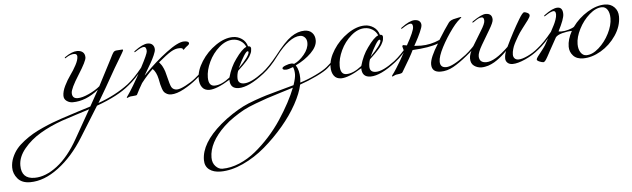

<svg xmlns="http://www.w3.org/2000/svg" viewBox="-503 -722 5699 1732"><g transform="rotate(-5 2347.0 144.0)"><path d="M298 85Q263 97 176 124Q89 151 47 166Q-63 205 -152.5 258Q-242 311 -303 385Q-364 459 -364 536Q-364 658 -245 658Q-145 658 -39.5 577Q66 496 154 339Q234 199 298 85ZM670 -98Q567 -11 372 59L201 334Q100 497 -30.5 595.5Q-161 694 -288 694Q-363 694 -401 649Q-439 604 -439 549Q-439 503 -421 459.5Q-403 416 -375.5 382.5Q-348 349 -305.5 316.5Q-263 284 -223.5 261Q-184 238 -131.5 214.5Q-79 191 -42 177Q-5 163 42 147Q100 127 199 96Q298 65 311 61L392 -84Q276 9 157 9Q127 9 102.5 -8.5Q78 -26 78 -56Q78 -96 102.5 -146Q127 -196 156 -236Q185 -276 209.5 -321.5Q234 -367 234 -398Q234 -424 206 -424Q173 -424 134 -398Q125 -392 124 -392Q120 -392 120 -396Q120 -400 126 -404Q190 -448 236 -448Q268 -448 287 -432Q306 -416 306 -384Q306 -352 230.5 -233Q155 -114 155 -75Q155 -24 205 -24Q246 -24 307 -52Q368 -80 408 -114L516 -322Q524 -337 533.5 -356Q543 -375 547.5 -384Q552 -393 558.5 -403Q565 -413 572 -417Q579 -421 588 -422Q628 -426 644 -426Q650 -426 650 -420Q650 -416 635 -390Q620 -364 595.5 -323.5Q571 -283 560 -264Q452 -72 387 36Q543 -19 662 -108Q724 -156 798 -248Q802 -254 806 -254Q810 -254 810 -250Q810 -248 808 -244Q740 -152 670 -98Z M936 -401Q936 -384 920.5 -349Q905 -314 887 -282.5Q869 -251 848.5 -217Q828 -183 825 -177H827L844 -194Q937 -290 1043.5 -370Q1150 -450 1204 -450Q1248 -450 1248 -429Q1248 -426 1246.5 -423Q1245 -420 1241.5 -416.5Q1238 -413 1235.5 -411Q1233 -409 1226 -404Q1219 -399 1216 -396Q1211 -392 1206 -386.5Q1201 -381 1198 -378.5Q1195 -376 1192 -376Q1188 -376 1188 -382Q1188 -393 1155 -393Q1119 -393 1079 -369Q1039 -345 964 -282Q978 -265 985 -254.5Q992 -244 1002.5 -220.5Q1013 -197 1020 -165Q1043 -68 1055 -49Q1071 -24 1104 -24Q1131 -24 1183 -51Q1235 -78 1272 -108Q1334 -156 1408 -248Q1412 -254 1416 -254Q1420 -254 1420 -250Q1420 -248 1418 -244Q1350 -152 1280 -98Q1231 -57 1164.5 -20.5Q1098 16 1047 16Q1026 16 1011 8Q996 0 986.5 -9.5Q977 -19 969 -42.5Q961 -66 957.5 -81.5Q954 -97 947 -133Q933 -197 901 -227Q853 -183 795 -109Q763 -55 740 -8Q738 -4 729 -2.5Q720 -1 702 0.5Q684 2 682 2Q673 3 662.5 8Q652 13 650 13Q646 13 646 9Q646 6 659.5 -12Q673 -30 711.5 -93.5Q750 -157 798 -248Q862 -369 862 -392Q862 -432 838 -432Q815 -432 764 -398Q755 -392 754 -392Q750 -392 750 -396Q750 -400 756 -404Q831 -460 876 -460Q905 -460 920.5 -443.5Q936 -427 936 -401Z M1892 -98Q1751 12 1660 12Q1582 12 1582 -70Q1461 5 1395 5Q1351 5 1329 -25.5Q1307 -56 1307 -105Q1307 -178 1359 -259.5Q1411 -341 1491.5 -396Q1572 -451 1647 -451Q1690 -451 1726.5 -426.5Q1763 -402 1776 -356Q1802 -356 1802 -334Q1802 -321 1799.5 -309Q1797 -297 1790.5 -284.5Q1784 -272 1779.5 -263.5Q1775 -255 1764 -242Q1753 -229 1748.5 -224Q1744 -219 1730.5 -205Q1717 -191 1714 -188Q1708 -182 1692 -167Q1676 -152 1668 -144Q1656 -113 1656 -78Q1656 -26 1712 -26Q1775 -26 1884 -108Q1946 -156 2020 -248Q2024 -254 2028 -254Q2032 -254 2032 -250Q2032 -248 2030 -244Q1962 -152 1892 -98ZM1644 -427Q1581 -427 1520.5 -374.5Q1460 -322 1425 -247.5Q1390 -173 1390 -107Q1390 -29 1445 -29Q1507 -29 1584 -90Q1611 -186 1660 -252Q1720 -337 1760 -352Q1747 -386 1715 -406.5Q1683 -427 1644 -427ZM1675 -166Q1776 -267 1776 -304Q1776 -312 1768 -312Q1745 -312 1675 -166Z M2146 51Q2114 61 2028 87.5Q1942 114 1906 126Q1870 138 1800.5 164Q1731 190 1690 212Q1649 234 1597.5 268.5Q1546 303 1505 342Q1360 480 1360 616Q1360 664 1388 694Q1416 724 1450 724Q1526 724 1604.5 691Q1683 658 1751 602.5Q1819 547 1882 477.5Q1945 408 1995.5 331.5Q2046 255 2084 184Q2122 113 2146 51ZM2474 -98Q2444 -71 2366 -33.5Q2288 4 2214 29Q2198 106 2145 202.5Q2092 299 2011.5 394Q1931 489 1837.5 569Q1744 649 1636.5 698.5Q1529 748 1432 748Q1367 748 1328.5 718Q1290 688 1290 632Q1290 480 1476 321Q1529 276 1585 239.5Q1641 203 1685.5 180.5Q1730 158 1796 134.5Q1862 111 1902.5 99Q1943 87 2025.5 64.5Q2108 42 2154 29Q2176 -35 2176 -68Q2176 -107 2164 -134Q2119 -116 2099 -116Q2068 -116 2068 -131Q2068 -143 2100 -155Q2132 -167 2151 -167Q2166 -167 2176 -162Q2224 -182 2268 -235Q2312 -288 2312 -341Q2312 -372 2294 -390.5Q2276 -409 2252 -409Q2155 -409 2030 -244Q2026 -238 2022 -238Q2018 -238 2018 -242Q2018 -244 2020 -248Q2112 -368 2173 -410Q2234 -452 2295 -452Q2339 -452 2364 -425.5Q2389 -399 2389 -357Q2389 -301 2331.5 -244Q2274 -187 2190 -147Q2220 -102 2220 -26Q2220 -13 2217 11Q2287 -10 2359.5 -45Q2432 -80 2466 -108Q2537 -167 2602 -248Q2606 -254 2610 -254Q2614 -254 2614 -250Q2614 -248 2612 -244Q2560 -173 2474 -98Z M3086 -98Q2945 12 2854 12Q2776 12 2776 -70Q2655 5 2589 5Q2545 5 2523 -25.5Q2501 -56 2501 -105Q2501 -178 2553 -259.5Q2605 -341 2685.5 -396Q2766 -451 2841 -451Q2884 -451 2920.5 -426.5Q2957 -402 2970 -356Q2996 -356 2996 -334Q2996 -321 2993.5 -309Q2991 -297 2984.5 -284.5Q2978 -272 2973.5 -263.5Q2969 -255 2958 -242Q2947 -229 2942.5 -224Q2938 -219 2924.5 -205Q2911 -191 2908 -188Q2902 -182 2886 -167Q2870 -152 2862 -144Q2850 -113 2850 -78Q2850 -26 2906 -26Q2969 -26 3078 -108Q3140 -156 3214 -248Q3218 -254 3222 -254Q3226 -254 3226 -250Q3226 -248 3224 -244Q3156 -152 3086 -98ZM2838 -427Q2775 -427 2714.5 -374.5Q2654 -322 2619 -247.5Q2584 -173 2584 -107Q2584 -29 2639 -29Q2701 -29 2778 -90Q2805 -186 2854 -252Q2914 -337 2954 -352Q2941 -386 2909 -406.5Q2877 -427 2838 -427ZM2869 -166Q2970 -267 2970 -304Q2970 -312 2962 -312Q2939 -312 2869 -166Z M3351 -411Q3351 -392 3330.5 -346.5Q3310 -301 3290 -265L3270 -229Q3308 -226 3332 -226Q3418 -226 3501 -263Q3560 -358 3599 -411Q3616 -435 3665 -443Q3671 -444 3687.5 -448Q3704 -452 3710 -452Q3715 -452 3715 -448Q3715 -446 3707 -440.5Q3699 -435 3677.5 -413.5Q3656 -392 3631 -359Q3570 -277 3528 -195.5Q3486 -114 3486 -68Q3486 -13 3540 -13Q3599 -13 3723 -108Q3785 -156 3859 -248Q3863 -254 3867 -254Q3871 -254 3871 -250Q3871 -248 3869 -244Q3801 -152 3731 -98Q3660 -40 3603.5 -8.5Q3547 23 3488 23Q3407 23 3407 -50Q3407 -109 3485 -232Q3406 -201 3252 -193Q3226 -137 3143 -1Q3141 2 3137.5 4.5Q3134 7 3127 8.5Q3120 10 3115.5 11Q3111 12 3101 13Q3091 14 3086 15Q3076 17 3065 23Q3054 29 3052 29Q3046 29 3046 24Q3046 22 3050.5 16Q3055 10 3066.5 -5.5Q3078 -21 3090 -41Q3134 -110 3174 -185Q3172 -201 3167 -215.5Q3162 -230 3162 -234Q3162 -237 3165 -241Q3168 -245 3169 -245Q3172 -245 3184.5 -242.5Q3197 -240 3204 -239Q3274 -363 3274 -400Q3274 -432 3254 -432Q3231 -432 3180 -398Q3171 -392 3170 -392Q3166 -392 3166 -396Q3166 -400 3172 -404Q3247 -460 3292 -460Q3321 -460 3336 -446.5Q3351 -433 3351 -411Z M4381 -98Q4325 -51 4255.5 -20Q4186 11 4140 11Q4111 11 4094 -5Q4077 -21 4077 -45Q4077 -76 4091 -112Q4090 -111 4078.5 -100Q4067 -89 4062.5 -84.5Q4058 -80 4044.5 -68.5Q4031 -57 4023 -51Q4015 -45 4000.5 -34.5Q3986 -24 3975 -18Q3964 -12 3948.5 -4.5Q3933 3 3919.5 7Q3906 11 3890 14Q3874 17 3859 17Q3821 17 3791 -4.5Q3761 -26 3761 -72Q3761 -113 3800.5 -180.5Q3840 -248 3879.5 -310.5Q3919 -373 3919 -400Q3919 -432 3899 -432Q3892 -432 3885 -430.5Q3878 -429 3873 -427Q3868 -425 3860 -420.5Q3852 -416 3849 -414Q3846 -412 3837 -406Q3828 -400 3825 -398Q3816 -392 3815 -392Q3811 -392 3811 -396Q3811 -400 3817 -404Q3898 -460 3937 -460Q3995 -460 3995 -404Q3995 -379 3956.5 -315Q3918 -251 3879.5 -185Q3841 -119 3841 -86Q3841 -26 3905 -26Q3982 -26 4107 -147Q4169 -278 4234 -386Q4269 -445 4284 -445Q4296 -445 4313.5 -436Q4331 -427 4331 -413Q4331 -400 4310 -371.5Q4289 -343 4257.5 -302.5Q4226 -262 4210 -233Q4208 -229 4199 -213.5Q4190 -198 4186.5 -191.5Q4183 -185 4175.5 -170.5Q4168 -156 4164.5 -146Q4161 -136 4157 -123Q4153 -110 4151 -97.5Q4149 -85 4149 -73Q4149 -52 4161.5 -38.5Q4174 -25 4197 -25Q4229 -25 4280 -49Q4331 -73 4373 -108Q4435 -156 4509 -248Q4513 -254 4517 -254Q4521 -254 4521 -250Q4521 -248 4519 -244Q4451 -152 4381 -98Z M5055 -324Q5055 -372 5036.5 -400.5Q5018 -429 4986 -429Q4931 -429 4872.5 -377.5Q4814 -326 4776.5 -252.5Q4739 -179 4739 -116Q4739 -69 4759 -39.5Q4779 -10 4810 -10Q4865 -10 4923 -61.5Q4981 -113 5018 -186.5Q5055 -260 5055 -324ZM4418 19Q4405 19 4382.5 9.5Q4360 0 4360 -10Q4360 -19 4373.5 -37Q4387 -55 4409 -82.5Q4431 -110 4445 -132Q4457 -151 4509 -248Q4531 -290 4540 -307Q4549 -324 4559 -352Q4569 -380 4569 -400Q4569 -432 4549 -432Q4526 -432 4475 -398Q4466 -392 4465 -392Q4461 -392 4461 -396Q4461 -400 4467 -404Q4542 -460 4587 -460Q4634 -460 4634 -398Q4634 -354 4578 -246Q4590 -243 4603 -243Q4635 -243 4670.5 -253.5Q4706 -264 4720 -275Q4775 -351 4857 -401Q4939 -451 5015 -451Q5067 -451 5100 -417.5Q5133 -384 5133 -332Q5133 -244 5077.5 -162Q5022 -80 4940 -32Q4858 16 4779 16Q4720 16 4688.5 -18.5Q4657 -53 4657 -100Q4657 -166 4698 -240Q4654 -239 4610 -227Q4566 -215 4550 -195Q4491 -89 4485 -78Q4483 -74 4473 -55.5Q4463 -37 4458 -28Q4453 -19 4445 -6Q4437 7 4430 13Q4423 19 4418 19Z"/></g></svg>

Font: Miama Nueva
Style: Medium
Weight: 400
Italic angle: -28°
Version: Version 1.0